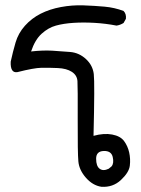

<svg xmlns="http://www.w3.org/2000/svg" viewBox="-20 -556 540 735"><path d="M368 159Q335 154 309 124.5Q283 95 280 62Q277 29 277.5 -97Q278 -223 276.5 -245.5Q275 -268 255 -281Q235 -294 201 -295.5Q167 -297 138.5 -296.5Q110 -296 47 -280Q19 -275 21 -320Q29 -357 39.5 -393Q50 -429 75.5 -457.5Q101 -486 135.5 -503.5Q170 -521 213 -529Q256 -537 299 -535.5Q342 -534 380.5 -530.5Q419 -527 453 -514Q464 -503 462 -484L453 -468Q440 -460 426 -458Q385 -466 342 -468.5Q299 -471 261 -468.5Q223 -466 194 -458Q165 -450 139.5 -427Q114 -404 99 -359Q144 -364 179.5 -362Q215 -360 249 -357Q283 -354 309 -330Q335 -306 339 -272.5Q343 -239 338 -36Q378 -47 409.5 -41Q441 -35 455 -16Q469 3 474.5 27.5Q480 52 477 78Q474 104 443 133Q412 162 368 159ZM396 90 407 81Q417 69 411.5 45Q406 21 377 22Q348 23 348 51.5Q348 80 361.5 90Q375 100 396 90Z"/></svg>

Font: NaniFont Regular
Style: Regular
Weight: 400
Designer: Nanigashitei
Version: Version 1.036